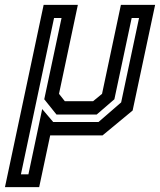

<svg xmlns="http://www.w3.org/2000/svg" viewBox="-68 -560 661 794"><path d="M-47.5 214 112.5 -540H254L176 -172L200 -141.5H317L354 -172L432 -540H573.5L480.5 -103L356 0H139.5L94 214ZM18.5 161H49.5L106.5 -109L152 -55.5H339.5L433 -136.5L507 -485.5H476.5L405 -149.5L332 -86.5H165.5L115 -149.5L186.5 -485.5H155.5Z"/></svg>

Font: Tourney SemiBold
Style: Italic
Weight: 600
Italic angle: -12°
Version: Version 1.015